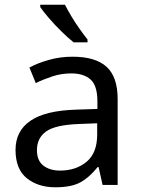

<svg xmlns="http://www.w3.org/2000/svg" viewBox="-20 -786 601 816"><path d="M288 -545Q386 -545 433 -502Q480 -459 480 -365V0H416L399 -76H395Q360 -32 321.5 -11Q283 10 215 10Q142 10 94 -28.5Q46 -67 46 -149Q46 -229 109 -272.5Q172 -316 303 -320L394 -323V-355Q394 -422 365 -448Q336 -474 283 -474Q241 -474 203 -461.5Q165 -449 132 -433L105 -499Q140 -518 188 -531.5Q236 -545 288 -545ZM314 -259Q214 -255 175.5 -227Q137 -199 137 -148Q137 -103 164.5 -82Q192 -61 235 -61Q303 -61 348 -98.5Q393 -136 393 -214V-262ZM256 -766Q267 -744 283.5 -716.5Q300 -689 318.5 -663Q337 -637 352 -618V-606H293Q270 -624 241 -652.5Q212 -681 187.5 -709.5Q163 -738 151 -756V-766Z"/></svg>

Font: Noto Sans Wancho
Style: Regular
Weight: 400
Designer: Monotype Design Team
Foundry: Monotype Imaging Inc.
Version: Version 2.001; ttfautohint (v1.8.4.7-5d5b)